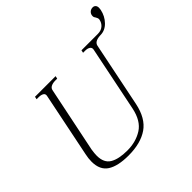

<svg xmlns="http://www.w3.org/2000/svg" viewBox="-207 -1052 1265 1265"><g transform="rotate(-45 425.5 -419.0)"><path d="M99 -134Q99 -164 106 -196L198 -647Q202 -665 188.5 -673Q175 -681 153 -681H134L138 -700H330L326 -681H308Q285 -681 269 -673Q253 -665 250 -647L156 -191Q151 -158 151 -138Q151 -71 194.5 -45Q238 -19 318 -19Q398 -19 458 -57Q518 -95 538 -191L631 -647Q634 -664 621 -672.5Q608 -681 586 -681H567L571 -700H724Q754 -700 773.5 -716.5Q793 -733 798 -760Q799 -767 796.5 -773.5Q794 -780 791 -785Q782 -796 782 -807Q782 -825 794 -836.5Q806 -848 823 -848Q835 -848 843 -840Q851 -832 851 -816Q851 -812 849 -798Q839 -750 806 -716Q773 -682 729 -682Q674 -680 667 -647L575 -196Q552 -85 483 -37.5Q414 10 300 10Q202 10 150.5 -23Q99 -56 99 -134Z"/></g></svg>

Font: Taviraj ExtraLight
Style: Italic
Weight: 275
Italic angle: -12°
Designer: Katatrad Team
Foundry: CadsonDemak
Version: Version 1.001